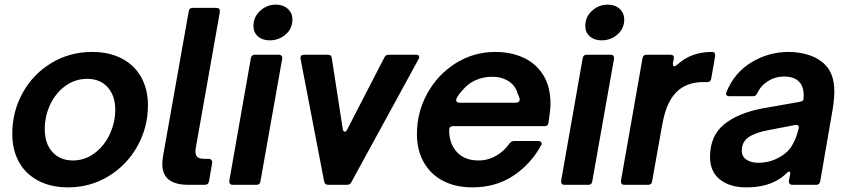

<svg xmlns="http://www.w3.org/2000/svg" viewBox="-20 -797 3659 828"><path d="M33 -220Q33 -316 78 -397Q123 -478 202 -525.5Q281 -573 377 -573Q451 -573 505.5 -544.5Q560 -516 589 -464Q618 -412 618 -343Q618 -248 572.5 -166.5Q527 -85 448 -37Q369 11 274 11Q200 11 145.5 -17.5Q91 -46 62 -98Q33 -150 33 -220ZM477 -324Q477 -384 444.5 -420.5Q412 -457 356 -457Q304 -457 262 -426.5Q220 -396 196.5 -346Q173 -296 173 -240Q173 -178 206 -141.5Q239 -105 294 -105Q346 -105 388 -136.5Q430 -168 453.5 -218.5Q477 -269 477 -324Z M881 -14Q878 0 864 0H792Q680 0 680 -89Q680 -105 683 -123L794 -749Q796 -763 811 -763H913Q930 -763 928 -745L825 -163Q823 -156 823 -143Q823 -126 832.5 -119Q842 -112 862 -112H880Q887 -112 891.5 -107Q896 -102 895 -94Z M1103 -14Q1101 0 1086 0H983Q975 0 971.5 -5Q968 -10 969 -18L1062 -547Q1065 -561 1079 -561H1182Q1190 -561 1194 -556.5Q1198 -552 1197 -544ZM1073 -685Q1073 -724 1102 -750.5Q1131 -777 1170 -777Q1201 -777 1221 -759Q1241 -741 1241 -713Q1241 -674 1212 -648.5Q1183 -623 1143 -623Q1112 -623 1092.5 -640Q1073 -657 1073 -685Z M1495 -11Q1490 0 1476 0H1395Q1381 0 1378 -14L1276 -544V-548Q1276 -561 1291 -561H1394Q1410 -561 1411 -546L1458 -241Q1460 -229 1467 -229Q1473 -229 1477 -238L1638 -550Q1644 -561 1656 -561H1774Q1788 -561 1788 -551Q1788 -547 1785 -542Z M1778 -219Q1778 -313 1823 -394.5Q1868 -476 1945.5 -524.5Q2023 -573 2116 -573Q2182 -573 2236 -549Q2290 -525 2322 -474.5Q2354 -424 2354 -350Q2354 -321 2345 -268Q2344 -253 2328 -253H1934Q1917 -253 1917 -236Q1917 -177 1950.5 -141Q1984 -105 2043 -105Q2085 -105 2120 -125.5Q2155 -146 2177 -178Q2185 -189 2197 -189H2300Q2309 -189 2313.5 -184.5Q2318 -180 2315 -173Q2271 -91 2195 -40Q2119 11 2017 11Q1943 11 1889 -18Q1835 -47 1806.5 -99Q1778 -151 1778 -219ZM2205 -354Q2213 -354 2217.5 -358.5Q2222 -363 2221 -371Q2218 -383 2212 -394Q2203 -428 2173 -447Q2143 -466 2102 -466Q2064 -466 2030.5 -451Q1997 -436 1973 -406Q1960 -393 1949 -373Q1947 -367 1947 -366Q1947 -361 1951 -357.5Q1955 -354 1962 -354Z M2534 -14Q2532 0 2517 0H2414Q2406 0 2402.5 -5Q2399 -10 2400 -18L2493 -547Q2496 -561 2510 -561H2613Q2621 -561 2625 -556.5Q2629 -552 2628 -544ZM2504 -685Q2504 -724 2533 -750.5Q2562 -777 2601 -777Q2632 -777 2652 -759Q2672 -741 2672 -713Q2672 -674 2643 -648.5Q2614 -623 2574 -623Q2543 -623 2523.5 -640Q2504 -657 2504 -685Z M2672 0Q2664 0 2660.5 -5Q2657 -10 2658 -18L2751 -547Q2754 -561 2768 -561H2871Q2888 -561 2886 -544L2882 -525V-521Q2882 -511 2888 -511Q2893 -511 2899 -517Q2933 -547 2969.5 -560Q3006 -573 3052 -573Q3059 -573 3062 -568Q3065 -563 3064 -555L3047 -457Q3044 -443 3030 -443H3013Q2949 -443 2907 -409Q2880 -386 2863 -350.5Q2846 -315 2836 -260L2792 -14Q2790 0 2775 0Z M3042 -120Q3042 -211 3102.5 -260.5Q3163 -310 3271 -330L3430 -358Q3445 -362 3445 -369L3446 -386Q3446 -420 3430 -440Q3409 -467 3360 -467Q3324 -467 3292.5 -447.5Q3261 -428 3245 -394Q3240 -382 3227 -382H3126Q3117 -382 3113 -387Q3109 -392 3113 -400Q3147 -484 3221 -528.5Q3295 -573 3380 -573Q3430 -573 3472 -558.5Q3514 -544 3540 -516Q3578 -477 3578 -402Q3578 -359 3565 -292L3517 -14Q3514 0 3500 0H3397Q3389 0 3385 -5Q3381 -10 3382 -18L3387 -42Q3388 -45 3388 -50Q3388 -57 3383 -57Q3379 -57 3374 -52Q3353 -31 3332 -20Q3279 11 3199 11Q3127 11 3084.5 -23Q3042 -57 3042 -120ZM3326 -111Q3368 -130 3390 -161Q3412 -192 3424 -242Q3425 -244 3425 -248Q3425 -254 3420.5 -256.5Q3416 -259 3409 -258L3290 -235Q3237 -225 3208 -205Q3179 -185 3179 -147Q3179 -122 3199 -108.5Q3219 -95 3251 -95Q3291 -95 3326 -111Z"/></svg>

Font: Open Sauce Two
Style: Bold Italic
Weight: 700
Italic angle: -10°
Designer: Alfredo Marco Pradil
Foundry: Creative Sauce Fz LLC
Version: Version 1.477